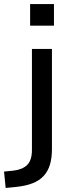

<svg xmlns="http://www.w3.org/2000/svg" viewBox="-78 -737 354 950"><path d="M71 -610V-717H189V-610ZM-50 193 -58 112 -10 107Q33 102 56.5 79Q80 56 80 5V-495H179V1Q179 45 169 78Q159 111 137.5 134Q116 157 82.5 170Q49 183 1 188Z"/></svg>

Font: Nunito Sans 12pt ExtraLight 8pt Medium
Style: Regular
Weight: 500
Version: Version 3.101;gftools[0.9.27]